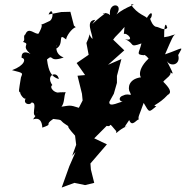

<svg xmlns="http://www.w3.org/2000/svg" viewBox="-20 -575 834 862"><path d="M312 -460 296 -522 255 -521 198 -510C217 -553 226 -487 199 -479C124 -441 195 -498 153 -424C137 -419 108 -457 94 -421C81 -413 96 -395 83 -387C121 -375 70 -372 117 -333C67 -358 78 -306 78 -315C98 -312 92 -281 34 -260C91 -246 80 -247 74 -227C64 -164 62 -164 72 -159C65 -160 92 -115 100 -139C76 -112 112 -98 122 -115C155 -114 107 -43 155 -54C131 -80 165 -86 129 -40C122 -34 167 -63 170 -2C224 -21 174 -11 219 -41C268 -36 244 -36 274 -17C307 5 259 -30 317 34L322 75L304 125L319 108L291 172L257 267L314 246L362 256L403 246L388 186L386 159L460 73L403 46L459 -10C487 -2 460 -37 502 14C499 34 505 11 552 -10C543 -5 528 9 560 -36C573 -3 591 -37 603 -39C599 -51 605 -56 625 -113C652 -67 647 -70 682 -98C657 -101 692 -104 733 -149C755 -160 739 -182 713 -208C720 -220 763 -243 738 -256C766 -232 757 -246 726 -307C741 -271 793 -282 780 -328C805 -373 803 -359 721 -331C754 -407 757 -416 768 -421C737 -413 750 -413 717 -408C716 -442 721 -487 731 -450C717 -434 694 -455 679 -455C652 -466 650 -529 644 -492C664 -475 673 -551 639 -494C640 -501 595 -511 568 -555C605 -557 546 -548 503 -510C539 -561 465 -569 474 -507C456 -526 425 -509 452 -515C386 -465 385 -452 408 -486C360 -483 397 -423 395 -400C365 -432 398 -443 368 -382L378 -329L324 -292L362 -238L328 -235L348 -154L351 -124L334 -91C292 -105 293 -101 256 -96C271 -114 266 -144 275 -161C205 -162 217 -146 266 -163C227 -146 198 -184 215 -193C182 -239 238 -260 244 -220C211 -230 198 -253 191 -308C223 -336 196 -292 266 -317C210 -336 245 -404 231 -356C272 -376 235 -432 277 -398C277 -411 301 -447 320 -453ZM536 -422C549 -431 589 -388 541 -399C588 -380 557 -359 615 -380C605 -336 588 -330 627 -327C626 -335 654 -309 645 -310C587 -254 611 -210 628 -229C571 -228 553 -196 560 -168C577 -133 562 -160 535 -147C508 -140 515 -116 535 -119C524 -122 467 -88 471 -118L491 -154L505 -203V-234L525 -310L465 -284L538 -349L488 -397C499 -414 511 -420 539 -454Z"/></svg>

Font: Asimov Aggro
Style: It
Weight: 500
Designer: Google
Version: Version 2.000980; 2014